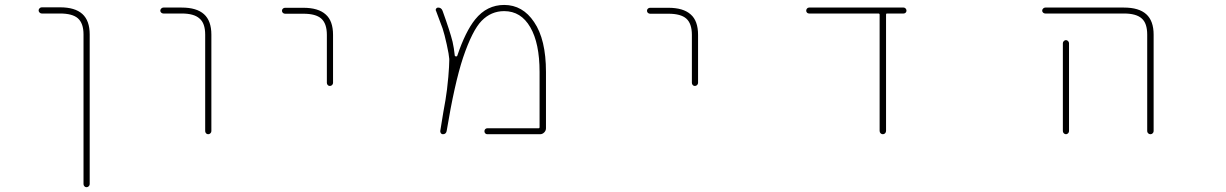

<svg xmlns="http://www.w3.org/2000/svg" viewBox="-20 -575 5040 789"><path d="M323.2 181.6V-433.6Q323.2 -479.5 299.8 -500Q277.3 -519.5 226.6 -519.5H151.4Q146.5 -519.5 142.6 -523.4Q138.7 -527.3 138.7 -532.2Q138.7 -537.1 142.6 -541Q146.5 -544.9 151.4 -544.9H226.6Q288.1 -544.9 318.4 -517.6Q348.6 -490.2 348.6 -433.6V181.6Q348.6 186.5 344.7 190.4Q340.8 194.3 335.4 194.3Q330.1 194.3 326.7 190.4Q323.2 186.5 323.2 181.6Z M823.2 -36.1V-432.6Q823.2 -479.5 799.8 -499Q777.3 -519.5 726.6 -519.5H651.4Q646.5 -519.5 642.6 -522.9Q638.7 -526.4 638.7 -531.2Q638.7 -536.1 642.6 -540Q646.5 -543.9 651.4 -543.9H726.6Q788.1 -543.9 818.4 -516.6Q848.6 -489.3 848.6 -432.6V-36.1Q848.6 -31.2 844.7 -27.3Q840.8 -23.4 835.4 -23.4Q830.1 -23.4 826.7 -27.3Q823.2 -31.2 823.2 -36.1Z M1323.2 -234.4V-431.6Q1323.2 -478.5 1299.8 -499Q1277.3 -518.6 1226.6 -518.6H1151.4Q1146.5 -518.6 1142.6 -522Q1138.7 -525.4 1138.7 -530.8Q1138.7 -536.1 1142.6 -539.6Q1146.5 -543 1151.4 -543H1226.6Q1288.1 -543 1318.4 -515.6Q1348.6 -489.3 1348.6 -431.6V-234.4Q1348.6 -229.5 1344.7 -225.6Q1340.8 -221.7 1335.4 -221.7Q1330.1 -221.7 1326.7 -225.6Q1323.2 -229.5 1323.2 -234.4Z M1982.4 -23.4Q1977.5 -23.4 1974.1 -26.9Q1970.7 -30.3 1970.7 -35.6Q1970.7 -41 1974.1 -44.4Q1977.5 -47.9 1982.4 -47.9H2193.4Q2197.3 -47.9 2197.3 -52.7V-279.3Q2197.3 -397.5 2159.2 -462.9Q2121.1 -529.3 2051.8 -529.3Q1998 -529.3 1959 -489.3Q1920.9 -450.2 1882.8 -337.9Q1847.7 -231.4 1815.4 -36.1Q1812.5 -23.4 1799.8 -23.4Q1794.9 -23.4 1792 -27.3Q1789.1 -31.2 1789.1 -36.1Q1803.7 -127.9 1810.5 -163.1Q1817.4 -203.1 1822.3 -258.8Q1826.2 -305.7 1826.2 -326.2Q1826.2 -330.1 1826.2 -333Q1825.2 -349.6 1815.9 -392.1Q1806.6 -434.6 1798.8 -458Q1791 -478.5 1771.5 -531.2Q1770.5 -532.2 1770.5 -534.2Q1770.5 -537.1 1772.5 -540Q1775.4 -543.9 1780.3 -543.9Q1793.9 -543.9 1798.8 -530.3Q1829.1 -446.3 1839.8 -403.3Q1845.7 -377 1848.6 -348.6Q1848.6 -343.8 1852.5 -343.8L1853.5 -342.8Q1858.4 -342.8 1859.4 -346.7Q1892.6 -445.3 1932.6 -495.1Q1957 -525.4 1986.8 -540Q2016.6 -554.7 2051.8 -554.7Q2089.8 -554.7 2120.6 -537.1Q2151.4 -519.5 2174.8 -484.4Q2223.6 -413.1 2223.6 -279.3V-47.9Q2223.6 -38.1 2216.3 -30.8Q2209 -23.4 2199.2 -23.4Z M2823.2 -234.4V-431.6Q2823.2 -478.5 2799.8 -499Q2777.3 -518.6 2726.6 -518.6H2651.4Q2646.5 -518.6 2642.6 -522Q2638.7 -525.4 2638.7 -530.8Q2638.7 -536.1 2642.6 -539.6Q2646.5 -543 2651.4 -543H2726.6Q2788.1 -543 2818.4 -515.6Q2848.6 -489.3 2848.6 -431.6V-234.4Q2848.6 -229.5 2844.7 -225.6Q2840.8 -221.7 2835.4 -221.7Q2830.1 -221.7 2826.7 -225.6Q2823.2 -229.5 2823.2 -234.4Z M3594.7 -37.1V-514.6Q3594.7 -519.5 3589.8 -519.5H3304.7Q3299.8 -519.5 3296.4 -522.9Q3293 -526.4 3293 -531.2Q3293 -536.1 3296.4 -540Q3299.8 -543.9 3304.7 -543.9H3693.4Q3698.2 -543.9 3701.7 -540Q3705.1 -536.1 3705.1 -531.2Q3705.1 -526.4 3701.7 -522.9Q3698.2 -519.5 3693.4 -519.5H3625Q3621.1 -519.5 3621.1 -514.6V-37.1Q3621.1 -31.2 3617.2 -27.3Q3613.3 -23.4 3607.9 -23.4Q3602.5 -23.4 3598.6 -27.3Q3594.7 -31.2 3594.7 -37.1Z M4694.3 -36.1V-432.6Q4694.3 -479.5 4671.9 -499Q4649.4 -519.5 4598.6 -519.5H4275.4Q4270.5 -519.5 4266.6 -522.9Q4262.7 -526.4 4262.7 -531.2Q4262.7 -536.1 4266.6 -540Q4270.5 -543.9 4275.4 -543.9H4598.6Q4660.2 -543.9 4690.4 -516.6Q4720.7 -489.3 4720.7 -432.6V-36.1Q4720.7 -31.2 4716.8 -27.3Q4712.9 -23.4 4707.5 -23.4Q4702.1 -23.4 4698.2 -27.3Q4694.3 -31.2 4694.3 -36.1ZM4347.7 -36.1V-397.5Q4347.7 -402.3 4351.6 -406.2Q4355.5 -410.2 4360.4 -410.2Q4365.2 -410.2 4369.1 -406.2Q4373 -402.3 4373 -397.5V-36.1Q4373 -31.2 4369.1 -27.3Q4365.2 -23.4 4360.4 -23.4Q4355.5 -23.4 4351.6 -27.3Q4347.7 -31.2 4347.7 -36.1Z"/></svg>

Font: Rounded Mgen+ 1mn thin
Style: Regular
Weight: 100
Designer: [Source Han Sans]
Ryoko NISHIZUKA  (kana & ideographs); Paul D. Hunt (Latin, Greek & Cyrillic); Wenlong ZHANG  (bopomofo
Version: Version 1.059.20150602